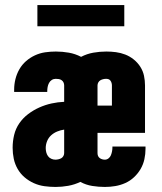

<svg xmlns="http://www.w3.org/2000/svg" viewBox="-20 -732 640 760"><path d="M200 8Q178 8 156 5Q134 2 114 -7Q94 -16 77.5 -30Q61 -44 50 -63Q39 -82 34.5 -103.5Q30 -125 30 -147Q30 -173 36 -198Q42 -223 56.5 -244Q71 -265 91.5 -280.5Q112 -296 135.5 -306.5Q159 -317 184 -322.5Q209 -328 234 -329V-394Q234 -400 231.5 -405.5Q229 -411 224 -414.5Q219 -418 213 -419Q207 -420 201 -420Q192 -420 185 -415.5Q178 -411 174 -403.5Q170 -396 168.5 -387.5Q167 -379 167 -371Q167 -370 167 -369.5Q167 -369 167 -368H36Q36 -370 36 -372.5Q36 -375 36 -377Q36 -398 41 -418.5Q46 -439 56.5 -457.5Q67 -476 83 -490Q99 -504 118.5 -513Q138 -522 159 -525Q180 -528 201 -528Q227 -528 252.5 -523.5Q278 -519 301 -507Q324 -519 349.5 -523.5Q375 -528 401 -528Q420 -528 439 -525.5Q458 -523 476 -516Q494 -509 509.5 -496.5Q525 -484 535.5 -467.5Q546 -451 550 -432Q554 -413 554 -394V-206H366V-126Q366 -120 368 -115Q370 -110 374.5 -106.5Q379 -103 384.5 -101.5Q390 -100 395 -100Q403 -100 409.5 -105Q416 -110 419 -117.5Q422 -125 423.5 -133Q425 -141 425 -149Q425 -149 425 -150Q425 -151 425 -152H556Q556 -149 556 -147Q556 -145 556 -143Q556 -122 551.5 -101.5Q547 -81 536.5 -63Q526 -45 510.5 -30.5Q495 -16 476 -7.5Q457 1 436.5 4.5Q416 8 395 8Q370 8 345 4Q320 0 298 -12Q275 -1 250 3.5Q225 8 200 8ZM366 -314H423V-394Q423 -399 421.5 -404Q420 -409 417 -413Q414 -417 409.5 -418.5Q405 -420 400 -420Q394 -420 388 -418.5Q382 -417 377 -414Q372 -411 369 -405.5Q366 -400 366 -394ZM199 -100Q205 -100 211.5 -101.5Q218 -103 223 -106Q228 -109 231 -114.5Q234 -120 234 -126V-219Q220 -217 206.5 -211.5Q193 -206 182.5 -196.5Q172 -187 166.5 -173.5Q161 -160 161 -146Q161 -138 163 -129.5Q165 -121 170 -114Q175 -107 183 -103.5Q191 -100 199 -100ZM128 -628V-712H472V-628Z"/></svg>

Font: Iosevka SS04 Heavy Extended
Style: Regular
Weight: 900
Width: 7
Monospace: yes
Designer: Belleve Invis
Foundry: Belleve Invis
Version: Version 19.0.0; ttfautohint (v1.8.4)